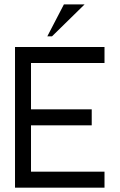

<svg xmlns="http://www.w3.org/2000/svg" viewBox="-20 -860 548 880"><path d="M459 0H48.8V-644.5H459V-571.3H122.1V-358.9H400.4V-285.6H122.1V-73.2H459ZM218.3 -693.4H196.8L272.9 -839.8H367.7Z"/></svg>

Font: Catrinity
Style: Regular
Weight: 400
Designer: Alexander Lange
Foundry: High-Logic / Made with FontCreator
Version: Version 2.090;May 20, 2024;FontCreator 15.0.0.2974 64-bit